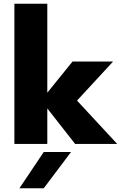

<svg xmlns="http://www.w3.org/2000/svg" viewBox="-20 -770 647 1027"><path d="M57 0V-750H233V-274L368 -441H585L392 -232L607 0H382L233 -190V0ZM84 237 214 43H360L214 237Z"/></svg>

Font: Teachers ExtraBold
Style: Regular
Weight: 800
Designer: Alfredo Marco Pradil, Chank Diesel
Version: Version 1.001